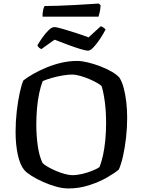

<svg xmlns="http://www.w3.org/2000/svg" viewBox="-20 -1064 806 1084"><path d="M365 0Q334 0 296.5 -10.5Q259 -21 223 -37Q187 -53 158.5 -71Q130 -89 117 -104Q93 -133 80.5 -190.5Q68 -248 68 -319Q68 -378 74.5 -435Q81 -492 91 -538.5Q101 -585 112 -610Q135 -628 168.5 -647Q202 -666 243 -683Q284 -700 328 -710Q372 -720 416 -720Q442 -720 476.5 -711.5Q511 -703 546.5 -689.5Q582 -676 610.5 -659.5Q639 -643 654 -626Q669 -603 678.5 -567Q688 -531 693 -488Q698 -445 698 -399Q698 -342 691.5 -285.5Q685 -229 674.5 -182.5Q664 -136 651 -107Q628 -87 583.5 -61.5Q539 -36 482.5 -18Q426 0 365 0ZM388 -75Q415 -75 446 -82.5Q477 -90 503.5 -101Q530 -112 541 -120Q553 -148 561.5 -187Q570 -226 574.5 -272.5Q579 -319 579 -369Q579 -433 572 -487Q565 -541 554 -577Q549 -584 530 -595Q511 -606 485.5 -617Q460 -628 433.5 -635.5Q407 -643 387 -643Q363 -643 331.5 -637.5Q300 -632 270.5 -623.5Q241 -615 221 -606Q210 -578 201.5 -538.5Q193 -499 189 -453.5Q185 -408 185 -361Q185 -300 193 -242Q201 -184 220 -144Q229 -134 250 -122Q271 -110 296.5 -99Q322 -88 347 -81.5Q372 -75 388 -75ZM477 -778Q464 -778 431.5 -788Q399 -798 360 -812.5Q321 -827 288 -840L214 -787Q208 -789 201.5 -794Q195 -799 191 -808Q204 -830 221 -854Q238 -878 255.5 -894.5Q273 -911 286 -911Q299 -911 332 -901.5Q365 -892 405.5 -879Q446 -866 480 -853L549 -916Q559 -912 566 -907Q573 -902 576 -897Q563 -872 544.5 -844Q526 -816 508 -797Q490 -778 477 -778ZM220 -970Q220 -993 224 -1009.5Q228 -1026 232 -1030Q264 -1030 308.5 -1031.5Q353 -1033 399 -1035.5Q445 -1038 482 -1040.5Q519 -1043 537 -1044L548 -1035Q547 -1013 543 -995.5Q539 -978 536 -970Z"/></svg>

Font: Texturina Medium
Style: Regular
Weight: 500
Designer: Guillermo Torres Carreño
Foundry: Omnibus-Type
Version: Version 1.003